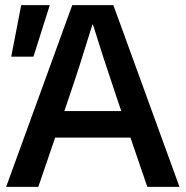

<svg xmlns="http://www.w3.org/2000/svg" viewBox="-20 -732 727 752"><path d="M196 -193 130 0H4L263 -712H424L683 0H557L491 -193ZM436 -353Q376 -531 344 -636H342Q289 -463 251 -353L232 -297H455ZM24 -510 63 -712H175L111 -510Z"/></svg>

Font: CST
Style: Medium
Weight: 500
Version: Version 1.00